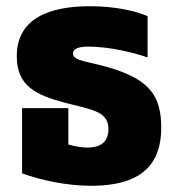

<svg xmlns="http://www.w3.org/2000/svg" viewBox="-20 -583 566 618"><path d="M273 15C452 15 499 -69 499 -173C499 -276 458 -324 349 -360C271 -386 215 -384 215 -411C215 -429 240 -433 265 -433C334 -433 417 -412 455 -398V-531C421 -546 355 -563 270 -563C139 -563 34 -524 34 -402C34 -305 97 -277 190 -252C275 -230 329 -225 329 -168C329 -125 303 -108 261 -108C241 -108 221 -112 200 -118V-235H51V-25C115 -2 197 15 273 15Z"/></svg>

Font: Noto Sans Thai SemCond Blk
Style: Regular
Weight: 900
Width: 4
Designer: Monotype Design Team
Foundry: Monotype Imaging Inc.
Version: Version 2.002